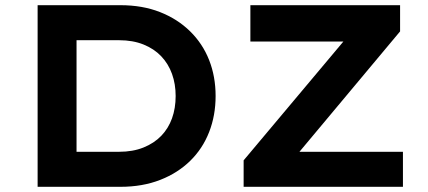

<svg xmlns="http://www.w3.org/2000/svg" viewBox="-20 -720 1649 740"><path d="M125 0V-700H444Q529 -700 596.5 -673.5Q664 -647 712.5 -599.5Q761 -552 786 -488.5Q811 -425 811 -350Q811 -275 786 -211Q761 -147 713 -100Q665 -53 597 -26.5Q529 0 444 0ZM275 -109 259 -135H439Q492 -135 533 -151.5Q574 -168 601.5 -196.5Q629 -225 643 -264Q657 -303 657 -350Q657 -396 643 -435Q629 -474 601.5 -503Q574 -532 533 -548.5Q492 -565 439 -565H256L275 -589ZM919 0V-102L1348 -613L1403 -560H945V-700H1522V-599L1094 -87L1039 -135H1533V0Z"/></svg>

Font: Lexend Exa SemiBold
Style: Regular
Weight: 600
Designer: Bonnie Shaver-Troup, Thomas Jockin
Foundry: Lexend
Version: Version 1.007